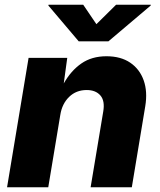

<svg xmlns="http://www.w3.org/2000/svg" viewBox="-20 -790 677 810"><path d="M234.4 -305.2 183.6 0H9.8L100.6 -545.9H263.7L249 -438Q279.3 -491.7 323.2 -522.2Q367.2 -552.7 429.2 -552.7Q489.3 -552.7 529.3 -525.6Q569.3 -498.5 586.2 -450.9Q603 -403.3 592.8 -341.8L536.1 0H362.3L415.5 -319.3Q423.3 -364.3 403.6 -387.2Q383.8 -410.2 345.7 -410.2Q301.3 -410.2 271.5 -381.1Q241.7 -352.1 234.4 -305.2ZM331.1 -770 386.7 -688 469.7 -770H616.2L615.7 -766.6L437.5 -615.7H312L184.1 -766.6L184.6 -770Z"/></svg>

Font: Inter Extra Bold
Style: Italic
Weight: 800
Italic angle: -9.39999°
Designer: Rasmus Andersson
Foundry: rsms
Version: Version 4.000;git-3c8e0fc